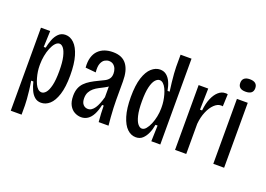

<svg xmlns="http://www.w3.org/2000/svg" viewBox="-117 -1011 2035 1467"><g transform="rotate(20 900.5 -277.5)"><path d="M60 148V-252V-527H135L130 -396H146Q153 -430 165.5 -463Q178 -496 200.5 -518Q223 -540 257 -540Q295 -540 326.5 -509.5Q358 -479 376.5 -417Q395 -355 395 -261Q395 -165 375.5 -104.5Q356 -44 324.5 -16Q293 12 255 12Q225 12 204 -5.5Q183 -23 169 -53Q155 -83 146 -121H128Q135 -82 139 -45.5Q143 -9 145.5 22Q148 53 148 73V148ZM233 -64Q251 -64 267.5 -83.5Q284 -103 294.5 -146.5Q305 -190 305 -263Q305 -335 294.5 -378.5Q284 -422 268.5 -441.5Q253 -461 236 -461Q218 -461 202 -443Q186 -425 174 -395.5Q162 -366 155.5 -331Q149 -296 149 -263V-249Q149 -228 152.5 -204Q156 -180 163 -155Q170 -130 179.5 -109.5Q189 -89 202.5 -76.5Q216 -64 233 -64Z M581 11Q554 11 528 -2.5Q502 -16 485.5 -45.5Q469 -75 469 -123Q469 -158 479 -184Q489 -210 508 -229.5Q527 -249 553.5 -265Q580 -281 612 -296Q638 -308 658 -318.5Q678 -329 689.5 -345Q701 -361 701 -387Q701 -407 694 -425Q687 -443 672.5 -454.5Q658 -466 636 -466Q620 -466 603 -456.5Q586 -447 575.5 -421.5Q565 -396 570 -349L485 -357Q481 -405 491.5 -440Q502 -475 524 -497Q546 -519 576 -529.5Q606 -540 642 -540Q681 -540 708.5 -528Q736 -516 754 -492Q772 -468 780.5 -434Q789 -400 789 -356V-205Q789 -178 790.5 -141Q792 -104 795 -66.5Q798 -29 801 0H721Q718 -33 716 -66.5Q714 -100 714 -132H701Q691 -84 674 -52Q657 -20 633.5 -4.5Q610 11 581 11ZM608 -66Q624 -66 637.5 -75Q651 -84 662.5 -101Q674 -118 683.5 -142Q693 -166 701 -195V-304L731 -316Q724 -299 708 -287Q692 -275 672 -264.5Q652 -254 631.5 -243.5Q611 -233 593.5 -218.5Q576 -204 565 -183.5Q554 -163 554 -134Q554 -100 569.5 -83Q585 -66 608 -66Z M1026 12Q987 12 955.5 -18Q924 -48 905 -110Q886 -172 886 -265Q886 -361 905.5 -421Q925 -481 957.5 -509.5Q990 -538 1026 -538Q1057 -538 1078.5 -520.5Q1100 -503 1113.5 -473Q1127 -443 1134 -404H1151Q1146 -439 1142 -476Q1138 -513 1135.5 -545.5Q1133 -578 1133 -599V-698H1222V-270V0H1149L1153 -129H1136Q1130 -92 1116 -60Q1102 -28 1080.5 -8Q1059 12 1026 12ZM1047 -66Q1065 -66 1080.5 -84.5Q1096 -103 1108 -131.5Q1120 -160 1127 -194Q1134 -228 1134 -260V-275Q1134 -296 1130.5 -320.5Q1127 -345 1120 -370Q1113 -395 1103 -415.5Q1093 -436 1079.5 -448.5Q1066 -461 1050 -461Q1032 -461 1015 -441.5Q998 -422 987.5 -379Q977 -336 977 -263Q977 -191 987.5 -148Q998 -105 1014 -85.5Q1030 -66 1047 -66Z M1342 0V-326V-527H1420L1416 -354H1433Q1439 -412 1456.5 -453Q1474 -494 1499.5 -516.5Q1525 -539 1554 -539Q1560 -539 1565 -539Q1570 -539 1575 -537L1571 -437Q1568 -439 1563.5 -439Q1559 -439 1555 -439Q1528 -439 1501.5 -413.5Q1475 -388 1456.5 -344Q1438 -300 1433 -245V0Z M1653 0V-528H1741V0ZM1695 -602Q1665 -602 1650 -614.5Q1635 -627 1635 -652Q1635 -677 1650.5 -690Q1666 -703 1695 -703Q1726 -703 1741.5 -690Q1757 -677 1757 -652Q1757 -627 1741.5 -614.5Q1726 -602 1695 -602Z"/></g></svg>

Font: Bricolage Grotesque Condensed
Style: Regular
Weight: 400
Width: 3
Designer: Mathieu Triay
Foundry: Atelier Triay
Version: Version 1.000;gftools[0.9.30]